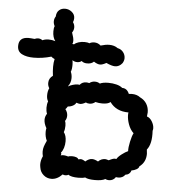

<svg xmlns="http://www.w3.org/2000/svg" viewBox="-55 -848 788 891"><g transform="rotate(5 339.0 -402.0)"><path d="M668 -280Q668 -275 666 -269Q670 -208 647 -180Q649 -166 649 -160Q649 -121 619 -99Q618 -91 607.5 -85Q597 -79 584 -77Q582 -68 575 -62Q568 -56 558 -55Q547 -39 525 -39Q519 -39 515 -40Q510 -32 502 -27.5Q494 -23 484 -23Q474 -23 467 -27Q452 -18 419 -18Q387 -18 373 -26Q362 -22 341 -22Q308 -22 294 -32Q290 -28 280 -28Q274 -28 268 -31Q244 -6 217 -6Q196 -6 180.5 -19.5Q165 -33 162 -53Q160 -63 160 -69Q160 -88 169 -107Q166 -119 166 -129Q166 -141 169.5 -152Q173 -163 181 -180Q172 -198 172 -221Q172 -230 174 -238Q162 -259 162 -277Q162 -292 171 -305Q166 -317 166 -333Q166 -350 171 -363Q164 -373 164 -391Q164 -410 171 -424Q164 -435 164 -448Q164 -470 183 -483Q180 -504 180 -525Q180 -545 184 -561Q174 -565 168 -571Q127 -559 86 -559Q53 -559 31.5 -570Q10 -581 10 -607Q10 -648 55 -648Q65 -648 83 -646Q93 -650 99 -650Q111 -650 120 -643Q132 -649 149 -649Q165 -649 180 -644Q167 -661 167 -689Q167 -705 171 -713Q165 -724 165 -735Q165 -748 172 -758Q173 -778 184.5 -788Q196 -798 212 -798Q230 -798 244 -786.5Q258 -775 258 -758Q258 -748 254 -739Q262 -728 262 -715Q262 -702 254 -691Q263 -666 263 -653Q263 -644 260 -638L268 -637Q275 -644 288 -648Q301 -652 315 -652Q330 -652 338 -648Q348 -654 361 -654Q378 -654 391 -642Q414 -649 431 -649Q455 -649 471 -637Q487 -634 497 -621.5Q507 -609 507 -593Q507 -582 500 -570Q486 -552 466 -552Q451 -552 425 -564Q407 -554 396 -554Q384 -554 367 -565Q356 -554 336 -554Q319 -554 310 -563Q302 -556 289 -556Q277 -556 267 -563Q269 -553 269 -542Q269 -520 264 -509Q270 -496 270 -480Q270 -458 257 -441V-440Q265 -445 278 -449Q291 -453 302 -453L310 -452Q321 -466 340 -466Q346 -466 354 -464Q365 -473 380 -473Q393 -473 403 -466Q417 -473 442 -473Q462 -473 480 -468.5Q498 -464 508 -455Q531 -455 541 -430Q546 -431 555 -431Q579 -431 594 -419Q615 -409 625.5 -391.5Q636 -374 636 -352Q636 -347 634 -333Q648 -329 658 -312.5Q668 -296 668 -280ZM398 -114Q410 -114 426 -105Q440 -119 458 -119Q463 -119 475 -115Q487 -121 494.5 -123.5Q502 -126 510 -124Q515 -134 532 -147Q549 -160 561 -165Q560 -182 566 -209.5Q572 -237 579 -250Q563 -265 554.5 -288.5Q546 -312 546 -332Q546 -341 547 -344Q489 -344 460 -385Q449 -375 422 -375Q406 -375 390 -379Q379 -369 363 -369Q353 -369 346 -373Q331 -364 320 -364Q314 -364 302 -368Q299 -360 288.5 -354Q278 -348 264 -347Q258 -337 254 -334Q265 -320 265 -304Q265 -290 257 -279Q261 -271 261 -257Q261 -240 256 -227Q268 -212 268 -185Q268 -169 263.5 -154.5Q259 -140 251 -131Q253 -130 253 -125.5Q253 -121 251 -118Q257 -120 262 -120Q270 -120 276.5 -118.5Q283 -117 286 -116Q292 -119 304 -119Q315 -119 323.5 -116Q332 -113 334 -107Q342 -109 345 -109Q354 -109 367 -100Q383 -114 398 -114Z"/></g></svg>

Font: Pangolin
Style: Regular
Weight: 400
Designer: Kevin Burke
Foundry: Google, Inc.
Version: Version 1.101